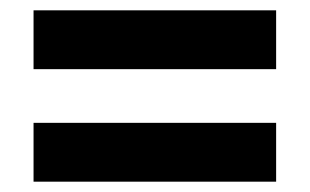

<svg xmlns="http://www.w3.org/2000/svg" viewBox="-20 -480 600 372"><path d="M45 -346V-460H515V-346ZM45 -128V-242H515V-128Z"/></svg>

Font: Ubuntu Sans Mono
Style: Regular
Weight: 400
Monospace: yes
Designer: Dalton Maag Ltd
Foundry: Dalton Maag Ltd
Version: Version 1.006